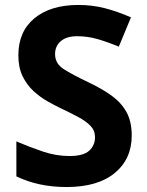

<svg xmlns="http://www.w3.org/2000/svg" viewBox="-20 -744 591 774"><path d="M511 -198Q511 -103 442.5 -46.5Q374 10 248 10Q135 10 46 -33V-174Q97 -152 151.5 -133.5Q206 -115 260 -115Q316 -115 339.5 -136.5Q363 -158 363 -191Q363 -218 344.5 -237Q326 -256 295 -272.5Q264 -289 224 -308Q199 -320 170 -336.5Q141 -353 114.5 -377.5Q88 -402 71 -437Q54 -472 54 -521Q54 -617 119 -670.5Q184 -724 296 -724Q352 -724 402.5 -711Q453 -698 508 -674L459 -556Q410 -576 371 -587Q332 -598 291 -598Q248 -598 225 -578Q202 -558 202 -526Q202 -488 236 -466Q270 -444 337 -412Q392 -386 430.5 -358Q469 -330 490 -292Q511 -254 511 -198Z"/></svg>

Font: Noto Sans Kannada
Style: Bold
Weight: 700
Designer: Jelle Bosma - Monotype Design Team
Foundry: Monotype Imaging Inc.
Version: Version 2.005; ttfautohint (v1.8.4.7-5d5b)